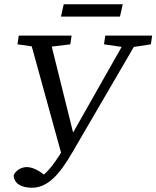

<svg xmlns="http://www.w3.org/2000/svg" viewBox="-20 -837 734 901"><path d="M44 -14C46 24 79 44 130 44C203 44 259 -17 319 -121L639 -670H581L446 -432L310 -192H309C257 -102 222 -46 179 -12L194 14L208 2C179 -28 138 -53 106 -53C78 -53 52 -35 44 -14ZM62 -629 168 -614H188L310 -629L316 -670H68L62 -629ZM468 -629 571 -614H590L688 -629L694 -670H474L468 -629ZM273 -97 329 -191 210 -670H115L273 -97ZM266 -759H543L556 -817H279L266 -759Z"/></svg>

Font: Source Serif 4 Variable
Style: Italic
Weight: 400
Italic angle: -12°
Designer: Frank Grießhammer
Foundry: Adobe Systems Incorporated
Version: Version 4.004;hotconv 1.0.116;makeotfexe 2.5.65601